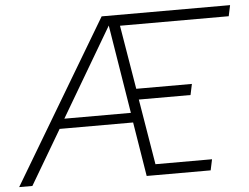

<svg xmlns="http://www.w3.org/2000/svg" viewBox="-90 -763 1072 825"><g transform="rotate(-5 445.5 -350.0)"><path d="M-40 0 377 -700H931L921 -653H452L498 -377H738L728 -330H505L552 -47H796L786 0H510L472 -234H155L17 0ZM179 -276H466L404 -658Z"/></g></svg>

Font: Red Hat Text
Style: Italic
Weight: 300
Italic angle: -12°
Designer: Pentagram, MCKL
Foundry: Pentagram, MCKL
Version: Version 1.023